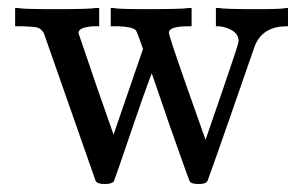

<svg xmlns="http://www.w3.org/2000/svg" viewBox="-20 -451 762 482"><path d="M452 -385Q404 -385 404 -369Q404 -361 449 -233Q494 -105 496 -100L537 -219Q579 -341 579 -347Q579 -364 564.5 -373.5Q550 -383 530 -385H522V-431H529Q542 -428 624 -428Q692 -428 698 -431H703V-385H697Q696 -385 690.5 -384.5Q685 -384 682 -384Q635 -377 619 -334L559 -161Q502 2 501 3Q497 11 479 11Q460 11 456 4Q455 3 407 -133L361 -267Q341 -215 308 -117.5Q275 -20 266 4Q261 11 243 11Q224 11 220 3L90 -368Q83 -379 75 -381.5Q67 -384 40 -385H18V-431H24Q35 -428 116 -428Q206 -428 221 -431H229V-385H215Q177 -383 177 -368Q177 -367 221 -239L265 -113L339 -328L333 -345Q324 -371 321 -375Q312 -384 278 -385H258V-431H264Q274 -428 348 -428Q440 -428 454 -431H461V-385Z"/></svg>

Font: MathJax_Main
Style: Regular
Weight: 400
Version: Version 1.1